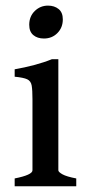

<svg xmlns="http://www.w3.org/2000/svg" viewBox="-20 -650 310 670"><path d="M199.2 -582.5Q199.2 -553.7 180.4 -534.7Q161.6 -515.6 133.3 -515.6Q110.4 -515.6 96.2 -527.6Q82 -539.6 82 -563.5Q82 -592.8 101.3 -611.6Q120.6 -630.4 147.5 -630.4Q169.9 -630.4 184.6 -618.4Q199.2 -606.4 199.2 -582.5ZM31.2 0V-27.3Q93.3 -39.6 93.3 -55.7V-303.7Q93.3 -335.4 90.6 -351.3Q87.9 -367.2 75 -373.3Q62 -379.4 31.2 -382.3V-408.2Q65.4 -414.1 99.4 -423.1Q133.3 -432.1 161.1 -443.4H183.6V-55.7Q183.6 -49.8 198 -41.7Q212.4 -33.7 246.1 -27.3V0Z"/></svg>

Font: Namdhinggo Medium
Style: Regular
Weight: 500
Designer: Victor Gaultney
Foundry: SIL International
Version: Version 3.001